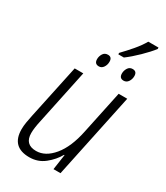

<svg xmlns="http://www.w3.org/2000/svg" viewBox="-212 -946 901 1044"><g transform="rotate(30 238.0 -424.0)"><path d="M327 -717Q361 -742 400.5 -780.5Q440 -819 463 -849V-858H399Q380 -825 351.5 -791.5Q323 -758 292 -726V-717ZM427 -658Q427 -687 400 -687Q381 -687 371 -671Q361 -655 361 -637Q361 -607 388 -607Q406 -607 416.5 -622.5Q427 -638 427 -658ZM271 -658Q271 -687 245 -687Q225 -687 215 -671Q205 -655 205 -637Q205 -607 233 -607Q250 -607 260.5 -622.5Q271 -638 271 -658ZM310 -96H313L299 0H343L455 -532H401L344 -262Q322 -155 273.5 -96.5Q225 -38 167 -38Q96 -38 96 -110Q96 -127 99 -147.5Q102 -168 107 -190L179 -532H125L53 -193Q48 -170 44 -146Q40 -122 40 -102Q40 10 152 10Q206 10 246.5 -22.5Q287 -55 310 -96Z"/></g></svg>

Font: Noto Sans UI SemiCondensed Light
Style: Italic
Weight: 300
Width: 4
Designer: Monotype Design Team
Foundry: Monotype Imaging Inc.
Version: 1.001